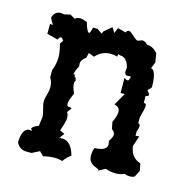

<svg xmlns="http://www.w3.org/2000/svg" viewBox="-75 -514 594 596"><g transform="rotate(15 222.0 -216.5)"><path d="M112.8 6.8 99.6 -5.9 75.7 6.3H59.1Q36.6 6.3 26.4 -15.1Q27.8 -61.5 52.7 -61.5L56.2 -59.6L59.1 -63.5L54.7 -64.9Q54.7 -73.2 75.7 -81.1L79.6 -110.8Q79.6 -118.7 75.2 -134Q70.8 -149.4 70.8 -156.7Q70.8 -167.5 75 -180.9Q79.1 -194.3 79.1 -205.6Q79.1 -221.7 70.8 -235.8V-258.8Q79.6 -279.8 79.6 -303.2Q79.6 -319.8 72.8 -344.7L80.1 -355Q75.2 -364.3 70.8 -364.3Q66.4 -364.3 62.5 -354.5L27.3 -363.8V-395.5L36.6 -394.5L25.4 -415Q31.2 -437 51.3 -437L63 -435.5L81.1 -439.9L97.7 -430.7Q102.5 -436.5 112.8 -436.5Q122.1 -436.5 136.2 -430.7Q145 -399.9 151.4 -399.9Q155.3 -399.9 159.2 -418.9H173.8L189.9 -407.7L192.9 -415.5L217.3 -436L227.5 -419.9L234.4 -437.5L260.7 -430.7Q264.2 -438 270 -438Q274.9 -438 286.9 -426.8Q298.8 -415.5 303.2 -415.5L317.4 -420.4Q326.2 -420.4 335.4 -411.1Q356 -410.2 369.6 -392.1L374 -364.3L365.7 -344.2Q383.8 -340.8 383.8 -287.1L372.6 -274.9Q380.9 -266.6 380.9 -262.2Q380.9 -256.8 371.6 -256.3L372.1 -232.9L375.5 -233.9Q379.9 -233.9 379.9 -225.6Q379.9 -217.8 371.6 -187V-168.5Q377.9 -168 377.9 -160.6Q377.9 -154.3 373.5 -142.6V-128.9L385.3 -129.9L374 -96.2Q378.4 -59.6 410.2 -49.8L414.6 -26.9L403.8 -5.9Q397.5 -2.4 388.2 -2.4Q378.9 -2.4 372.6 -5.9Q358.4 0 343.3 0Q327.6 0 311 -5.9L290 5.4Q290 2 284.7 0Q279.3 -2 272.9 -5.1Q266.6 -8.3 261.2 -14.9Q255.9 -21.5 255.9 -34.7Q255.9 -49.3 260.7 -59.1Q299.8 -60.1 299.8 -81.5L297.9 -92.8Q307.6 -105.5 307.6 -114.3Q307.6 -123 297.4 -129.9L293 -152.3Q303.2 -172.9 303.2 -186Q303.2 -202.6 285.2 -205.6L307.6 -245.1H294.4L293.9 -293.5Q300.3 -288.6 304.7 -288.6Q309.6 -288.6 309.6 -294.9Q312 -296.9 312 -299.3Q312 -301.3 310.1 -303.2L302.2 -301.8Q291.5 -301.8 291.5 -314.9L293 -326.2Q284.7 -357.4 263.7 -357.4Q259.8 -357.4 256.3 -360.4L254.9 -351.1Q246.6 -354.5 232.4 -354.5Q205.1 -354.5 185.5 -332.5L167 -339.4L163.1 -322.8Q147.9 -313.5 147.9 -299.3L148.9 -291.5Q138.2 -272 138.2 -263.2H144Q142.6 -260.3 142.6 -258.8Q142.6 -257.8 143.8 -257.1Q145 -256.3 146.7 -254.9Q148.4 -253.4 148.4 -250Q149.9 -247.6 149.9 -245.6Q149.9 -244.1 148.2 -242.7Q146.5 -241.2 146.5 -237.8Q146.5 -225.1 155.3 -205.6Q144 -180.2 144 -171.9Q144 -161.6 150.9 -161.6L154.8 -162.1L159.7 -158.7L148.9 -145Q154.3 -138.2 154.3 -127.4Q154.3 -115.2 143.1 -84.5L158.7 -77.1L146.5 -61L151.4 -62.5Q152.3 -60.5 153.3 -60.5Q154.3 -60.5 155.8 -62Q185.1 -62 197.3 -17.6Q184.6 -8.8 173.8 5.9Q161.1 2 151.4 2Q134.3 2 112.8 6.8Z"/></g></svg>

Font: Truetypewriter PolyglOTT
Style: Regular
Weight: 400
Designer: Sergey Beatoff a.k.a. Sam_T
Version: Version 3.76